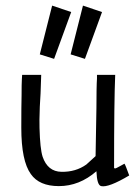

<svg xmlns="http://www.w3.org/2000/svg" viewBox="-20 -655 481 685"><path d="M441 -29Q367 15 341 9Q326 6 324 -44Q263 9 190 9Q120 9 90 -34Q56 -81 56 -199Q56 -280 57 -315Q57 -357 58 -372Q59 -385 59 -388H127Q125 -313 122 -274Q120 -221 121 -198Q123 -124 132 -96Q150 -43 199 -42Q250 -41 288 -68L321 -98Q322 -143 324 -269Q324 -303 324.5 -332.5Q325 -362 326 -375V-388H391Q387 -296 387 -56Q389 -54 390 -54Q394 -54 408.5 -62.5Q423 -71 424 -71Q427 -68 441 -29ZM276 -635 344 -612 283 -445 232 -461ZM166 -635 234 -612 173 -445 122 -461Z"/></svg>

Font: GFS Neohellenic Rg
Style: Regular
Weight: 400
Designer: Takis Katsoulidis and George D. Matthiopoulos
Foundry: Takis Katsoulidis and George D. Matthiopoulos
Version: Version 1.0